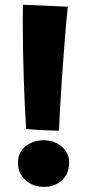

<svg xmlns="http://www.w3.org/2000/svg" viewBox="-20 -756 394 790"><path d="M223 -218.5Q208.5 -218.5 182.5 -219.2Q156.5 -220 130.2 -221.8Q104 -223.5 87.5 -225.5Q84.5 -272.5 82 -324.8Q79.5 -377 77.8 -430.8Q76 -484.5 75 -538Q74 -591.5 73.8 -641.8Q73.5 -692 74.5 -736.5L259 -728.5Q256.5 -708.5 252.5 -662.2Q248.5 -616 243.8 -556Q239 -496 234.8 -432.5Q230.5 -369 227.2 -312.8Q224 -256.5 223 -218.5ZM161.5 13Q115.5 13 84.8 -15Q54 -43 54 -86.5Q54 -129.5 85.2 -154.2Q116.5 -179 159.5 -179Q203 -179 233.8 -153Q264.5 -127 264.5 -87.5Q264.5 -41.5 234.8 -14.2Q205 13 161.5 13Z"/></svg>

Font: Grandstander Thin
Style: Bold
Weight: 700
Version: Version 1.200